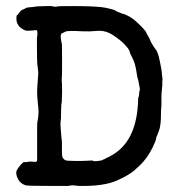

<svg xmlns="http://www.w3.org/2000/svg" viewBox="-20 -588 587 631"><path d="M131 -568Q138 -568 143 -568Q151 -568 152 -568Q150 -567 154.5 -566.5Q159 -566 163.5 -566Q168 -566 168.5 -567Q169 -568 221 -568Q303 -568 329.5 -562Q356 -556 358 -554Q360 -552 368.5 -548.5Q377 -545 379.5 -544Q382 -543 384 -542.5Q386 -542 386 -542Q386 -542 386 -542.5Q386 -543 387 -542Q411 -533 429.5 -515.5Q448 -498 448 -497.5Q448 -497 454 -490.5Q460 -484 461 -480.5Q462 -477 466.5 -470Q471 -463 473.5 -456Q476 -449 481 -441.5Q486 -434 488 -430.5Q490 -427 492 -425Q499 -417 505 -388Q511 -359 511.5 -352.5Q512 -346 512.5 -341Q513 -336 513.5 -333.5Q514 -331 514 -329Q514 -327 514 -325Q514 -322 513.5 -322Q513 -322 513.5 -315.5Q514 -309 512 -293.5Q510 -278 510.5 -259Q511 -240 510 -235Q509 -230 509 -211Q509 -176 502.5 -158.5Q496 -141 495 -140Q494 -139 493 -132Q492 -125 481 -102Q463 -67 440.5 -45.5Q418 -24 411 -20Q404 -16 398.5 -12Q393 -8 365 5Q320 25 238 23Q230 22 230 22L220 21Q211 21 205 23H142Q72 23 64 21Q47 15 40 2Q30 -17 35 -27.5Q40 -38 49 -47.5Q58 -57 60.5 -55.5Q63 -54 70.5 -56Q78 -58 88 -56.5Q98 -55 100 -57Q102 -59 102 -62Q102 -65 102 -69.5Q102 -74 102 -75Q102 -76 102 -130.5Q102 -185 102.5 -185.5Q103 -186 103.5 -190.5Q104 -195 104.5 -196Q105 -197 105.5 -204Q106 -211 106.5 -215.5Q107 -220 106.5 -225Q106 -230 105.5 -238Q105 -246 104.5 -247Q104 -248 103.5 -258.5Q103 -269 102.5 -272Q102 -275 102 -286.5Q102 -298 102.5 -301.5Q103 -305 103.5 -315Q104 -325 104.5 -328Q105 -331 105 -336Q105 -341 105.5 -343.5Q106 -346 105.5 -353.5Q105 -361 104.5 -361.5Q104 -362 104 -367Q104 -372 103 -372.5Q102 -373 101.5 -420.5Q101 -468 102 -468.5Q103 -469 103 -476.5Q103 -484 102 -487Q101 -490 89 -488Q68 -486 63 -488Q32 -501 34 -530Q34 -537 36 -538Q37 -538 40 -542Q43 -546 45.5 -549Q48 -552 48 -552Q48 -552 49.5 -553.5Q51 -555 52.5 -555.5Q54 -556 55 -556.5Q56 -557 60.5 -559Q65 -561 68 -563L87 -565L102 -567ZM253 -485Q202 -488 195 -484Q188 -480 185 -479Q178 -478 180 -462Q182 -446 183 -446Q184 -446 184 -388Q184 -330 183 -327.5Q182 -325 183 -321.5Q184 -318 184 -286L183 -253Q181 -245 181 -230.5Q181 -216 180.5 -211Q180 -206 180.5 -204.5Q181 -203 179.5 -191.5Q178 -180 179.5 -165Q181 -150 181.5 -141Q182 -132 183 -128Q184 -124 183.5 -99.5Q183 -75 186 -70Q189 -65 193.5 -62Q198 -59 229 -59Q260 -59 272 -60Q284 -61 285 -60Q288 -57 302.5 -59Q317 -61 318 -62.5Q319 -64 321.5 -64.5Q324 -65 326.5 -66.5Q329 -68 328.5 -68.5Q328 -69 329 -69Q333 -69 348 -78Q418 -118 431 -221Q434 -247 434 -258Q434 -269 435 -268Q436 -268 437 -277.5Q438 -287 438 -288Q441 -292 438.5 -303Q436 -314 435 -321Q434 -328 433 -328.5Q432 -329 428 -355Q424 -381 415 -398Q406 -415 406.5 -416.5Q407 -418 404 -423.5Q401 -429 400 -430Q399 -431 390 -441.5Q381 -452 354.5 -470.5Q328 -489 299.5 -486.5Q271 -484 253 -485Z"/></svg>

Font: Jackwrite
Style: Regular
Weight: 400
Version: Version 1.0d1e1